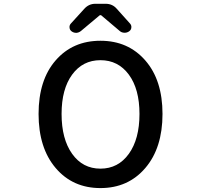

<svg xmlns="http://www.w3.org/2000/svg" viewBox="-20 -961 1040 994"><path d="M179.7 -371.1Q179.7 -546.9 268.1 -648.4Q356.4 -750 500 -750Q643.6 -750 732.4 -647.9Q821.3 -545.9 821.3 -371.1Q821.3 -195.3 732.4 -91.3Q643.6 12.7 500 12.7Q356.4 12.7 268.1 -91.3Q179.7 -195.3 179.7 -371.1ZM702.1 -371.1Q702.1 -500 647 -574.7Q591.8 -649.4 500 -649.4Q408.2 -649.4 353.5 -574.7Q298.8 -500 298.8 -371.1Q298.8 -241.2 353.5 -164.6Q408.2 -87.9 500 -87.9Q591.8 -87.9 647 -164.6Q702.1 -241.2 702.1 -371.1ZM350.6 -798.8Q339.8 -806.6 339.8 -821.3Q339.8 -831.1 346.7 -838.9L416 -915Q439.5 -941.4 473.6 -941.4H527.3Q562.5 -941.4 585 -915L653.3 -838.9Q660.2 -831.1 660.2 -821.3Q660.2 -806.6 648.4 -798.8Q637.7 -791 623.5 -791.5Q609.4 -792 599.6 -800.8L503.9 -881.8Q502 -882.8 500 -882.8Q498 -882.8 496.1 -881.8L399.4 -800.8Q388.7 -792 376 -791Q375 -791 374 -791Q361.3 -791 350.6 -798.8Z"/></svg>

Font: Gen Jyuu Gothic L Monospace Medium
Style: Regular
Weight: 500
Designer: [Source Han Sans]
Ryoko NISHIZUKA  (kana & ideographs); Paul D. Hunt (Latin, Greek & Cyrillic); Wenlong ZHANG  (bopomofo
Version: Version 1.002.20150607